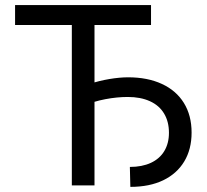

<svg xmlns="http://www.w3.org/2000/svg" viewBox="-20 -727 813 753"><path d="M330.1 -397.5Q368.2 -410.2 408.7 -417Q449.2 -423.8 482.4 -423.8Q558.6 -423.8 614.7 -397.9Q670.9 -372.1 701.2 -323.2Q731.4 -274.4 731.4 -207Q731.4 -141.6 702.6 -93.8Q673.8 -45.9 620.1 -20Q566.4 5.9 491.2 5.9L489.3 -72.3Q537.1 -72.3 571.8 -88.4Q606.4 -104.5 624.5 -134.8Q642.6 -165 642.6 -206.1Q642.6 -250 623.5 -281.7Q604.5 -313.5 567.9 -330.1Q531.2 -346.7 481.4 -346.7Q438.5 -346.7 392.6 -337.9Q346.7 -329.1 308.6 -312.5V-389.6ZM350.6 0H261.7V-692.4H350.6ZM572.3 -628.9H39.1V-707H572.3Z"/></svg>

Font: Pretendard GOV Variable
Style: Regular
Weight: 400
Designer: Base glyphs from Inter by Rasmus Andersson; Hangul glyphs from Noto Sans CJK(Source Han Sans) by Jang Soo-young and Kang
Foundry: Kil Hyung-jin
Version: Version 1.307;Glyphs 3.2 (3192)